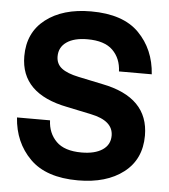

<svg xmlns="http://www.w3.org/2000/svg" viewBox="-51 -736 698 793"><g transform="rotate(5 298.0 -340.0)"><path d="M231 -288Q36 -326 36 -482Q36 -580 107 -635Q178 -690 295 -690Q428 -690 494 -623Q560 -556 567 -453H431Q429 -507 395 -540.5Q361 -574 290 -574Q235 -574 204 -552.5Q173 -531 173 -493Q173 -462 196 -444Q219 -426 267 -416L367 -395Q561 -357 561 -198Q561 -100 490 -45Q419 10 301 10Q169 10 102 -57Q35 -124 28 -227H165Q167 -174 201 -140Q235 -106 306 -106Q361 -106 392.5 -127Q424 -148 424 -186Q424 -248 331 -267Z"/></g></svg>

Font: TASA Orbiter Display
Style: Bold
Weight: 700
Designer: Weizhong Zhang
Version: Version 1.000;Glyphs 3.1.2 (3151)